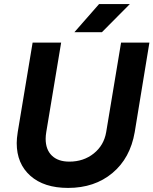

<svg xmlns="http://www.w3.org/2000/svg" viewBox="-20 -909 753 942"><path d="M62 -207Q62 -229 67 -261L140 -700H280L207 -261Q204 -243 204 -228Q204 -175 234.5 -145.5Q265 -116 320 -116Q390 -116 440 -156Q490 -196 501 -261L574 -700H713L641 -261Q619 -133 531.5 -60Q444 13 314 13Q196 13 129 -46.5Q62 -106 62 -207ZM466 -889H617L480 -751H345Z"/></svg>

Font: Oak Sans
Style: Bold Italic
Weight: 700
Italic angle: -9.5°
Foundry: Erik Kennedy, Walven
Version: Version 1.000